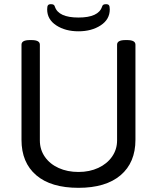

<svg xmlns="http://www.w3.org/2000/svg" viewBox="-20 -894 752 920"><path d="M83 -224V-680Q83 -702 123 -702H131Q171 -702 171 -680V-221Q171 -177 195 -142.5Q219 -108 261 -89Q303 -70 356 -70Q409 -70 451 -89.5Q493 -109 517 -143.5Q541 -178 541 -221V-680Q541 -702 581 -702H589Q629 -702 629 -680V-224Q629 -115 558 -54.5Q487 6 356 6Q224 6 153.5 -54.5Q83 -115 83 -224ZM206 -849Q206 -864 210 -869Q214 -874 224 -874Q232 -874 236.5 -871.5Q241 -869 243 -862Q260 -810 356 -810Q452 -810 469 -862Q471 -869 475.5 -871.5Q480 -874 488 -874Q498 -874 502 -869Q506 -864 506 -849Q506 -801 462.5 -772.5Q419 -744 356 -744Q293 -744 249.5 -772.5Q206 -801 206 -849Z"/></svg>

Font: Asap-Regular
Style: Regular
Weight: 400
Designer: Pablo Cosgaya
Foundry: Omnibus-Type
Version: Version 2.000; ttfautohint (v1.8)